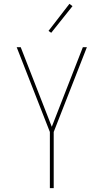

<svg xmlns="http://www.w3.org/2000/svg" viewBox="-20 -981 540 1001"><path d="M240 0V-293L67 -735H88L250 -320L412 -735H433L260 -293V0ZM247 -810 233 -820 342 -961 358 -949Z"/></svg>

Font: Iosevka SS04 Thin
Style: Regular
Weight: 100
Monospace: yes
Designer: Belleve Invis
Foundry: Belleve Invis
Version: Version 19.0.0; ttfautohint (v1.8.4)